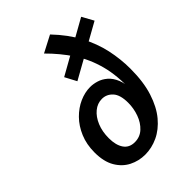

<svg xmlns="http://www.w3.org/2000/svg" viewBox="-239 -931 1051 1051"><g transform="rotate(-45 286.5 -405.0)"><path d="M251 12.5Q201.5 12.5 158.5 -9.2Q115.5 -31 89 -76.2Q62.5 -121.5 62.5 -192Q62.5 -255 83.8 -305.2Q105 -355.5 139.8 -390.8Q174.5 -426 216.2 -444.5Q258 -463 299 -463Q323 -463 349.2 -455Q375.5 -447 398.5 -427.2Q421.5 -407.5 436 -372.5Q450.5 -337.5 450.5 -283L444.5 -284.5Q450 -399 427 -485.2Q404 -571.5 358 -640.5Q312 -709.5 250 -771L347 -821.5Q415.5 -750 454.5 -676.2Q493.5 -602.5 509.8 -527.5Q526 -452.5 526 -378Q526 -275.5 502.2 -201.8Q478.5 -128 438.8 -80.5Q399 -33 350.2 -10.2Q301.5 12.5 251 12.5ZM258.5 -76Q299 -76 327.5 -102.5Q356 -129 370.8 -170Q385.5 -211 385.5 -254.5Q385.5 -316 360 -343.8Q334.5 -371.5 298.5 -371.5Q263.5 -371.5 235 -348Q206.5 -324.5 189.8 -284.2Q173 -244 173 -192.5Q173 -138.5 194.5 -107.2Q216 -76 258.5 -76ZM272 -534.5 236.5 -601.5 536 -769.5 573 -702.5Z"/></g></svg>

Font: Karla
Style: Bold Italic
Weight: 700
Italic angle: -8°
Designer: Jonathan Pinhorn
Version: Version 2.004;gftools[0.9.33]